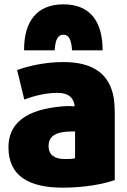

<svg xmlns="http://www.w3.org/2000/svg" viewBox="-20 -842 586 885"><path d="M272 -822C395 -822 453 -744 453 -610H312C309 -660 297 -682 272 -682C247 -682 235 -660 232 -610H91C90 -743 150 -822 272 -822ZM509 -12C461 5 374 23 270 23C114 23 19 -30 19 -163C19 -301 145 -345 287 -353C300 -353 314 -353 324 -352C321 -389 298 -414 245 -414C192 -414 135 -400 92 -383L59 -519C102 -535 182 -556 272 -556C409 -556 485 -501 504 -392C507 -373 509 -345 509 -323ZM326 -113V-236C314 -236 300 -236 286 -235C240 -231 204 -216 204 -169C204 -126 233 -109 279 -109C304 -109 313 -109 326 -113Z"/></svg>

Font: Repo Black
Style: Regular
Weight: 900
Designer: Stefan Peev
Foundry: Context Ltd
Version: Version 1.502